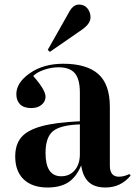

<svg xmlns="http://www.w3.org/2000/svg" viewBox="-20 -810 594 844"><path d="M199.2 -582 189.9 -590.8 283.2 -755.9Q301.3 -790 327.1 -790Q350.6 -790 364.3 -773.2Q377.9 -756.3 377.9 -733.9Q377.9 -705.6 339.8 -679.2ZM189 14.2Q121.6 14.2 84.2 -21.5Q46.9 -57.1 46.9 -122.1Q46.9 -174.8 73.5 -206.3Q100.1 -237.8 161.9 -254.9Q223.6 -272 331.1 -276.9V-402.8Q331.1 -462.4 308.8 -488.3Q286.6 -514.2 236.8 -514.2Q206.1 -514.2 174.3 -503.4Q142.6 -492.7 126 -476.1Q180.2 -414.6 180.2 -384.8Q180.2 -364.3 163.1 -349.6Q146 -335 117.2 -335Q85 -335 68.4 -351.3Q51.8 -367.7 51.8 -396Q51.8 -446.8 111.3 -488.3Q170.9 -529.8 257.8 -529.8Q360.4 -529.8 411.6 -484.9Q462.9 -439.9 462.9 -339.8V-82Q462.9 -33.2 502.9 -33.2Q524.4 -33.2 548.8 -44.9L554.2 -38.1Q510.7 14.2 443.8 14.2Q395 14.2 369.4 -10.3Q343.8 -34.7 336.9 -83Q314.9 -30.8 279.8 -8.3Q244.6 14.2 189 14.2ZM249 -35.2Q286.1 -35.2 308.6 -61.8Q331.1 -88.4 331.1 -131.8V-263.2Q246.1 -260.3 213.1 -233.6Q180.2 -207 180.2 -137.2Q180.2 -35.2 249 -35.2Z"/></svg>

Font: Display Semibold
Style: Regular
Weight: 600
Designer: Latin by Veronika Burian and Jose Scaglione. Greek by Irene Vlachou. Cyrillic by Vera Evstafieva.
Foundry: TypeTogether
Version: Version 3.002